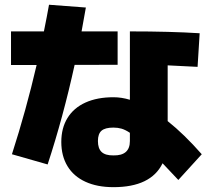

<svg xmlns="http://www.w3.org/2000/svg" viewBox="-20 -771 904 809"><path d="M238.3 -172.9Q238.3 -231.4 264.4 -273.9Q290.5 -316.4 340.1 -338.9Q389.6 -361.3 458 -361.3Q492.2 -361.3 527.3 -350.6V-638.7Q697.8 -638.7 821.3 -630.9L812.5 -489.3Q770.5 -491.7 686.5 -495.6V-260.7Q756.3 -205.1 830.1 -121.1L731.4 -12.7L665 -83Q616.2 17.6 458 17.6Q389.6 17.6 340.1 -5.1Q290.5 -27.8 264.4 -70.8Q238.3 -113.8 238.3 -172.9ZM134.3 -497.1H26.4V-638.7H165Q178.2 -703.6 186.5 -751L341.8 -739.3L323.7 -638.7H475.6V-498L294.4 -497.6Q246.1 -277.3 180.7 -78.1L30.3 -121.1Q90.3 -307.6 134.3 -497.1ZM458 -116.2Q527.3 -114.7 527.3 -176.8V-211.4Q508.3 -224.1 492.4 -228.8Q476.6 -233.4 458 -233.4Q422.9 -233.4 407.7 -220.2Q392.6 -207 392.6 -176.8Q392.6 -145 408.4 -130.4Q424.3 -115.7 458 -116.2Z"/></svg>

Font: Pretendard GOV Black
Style: Regular
Weight: 900
Designer: Base glyphs from Inter by Rasmus Andersson; Hangeul glyphs from Noto Sans CJK(Source Han Sans) by Jang Soo-young and Kan
Foundry: Kil Hyung-jin
Version: Version 1.309